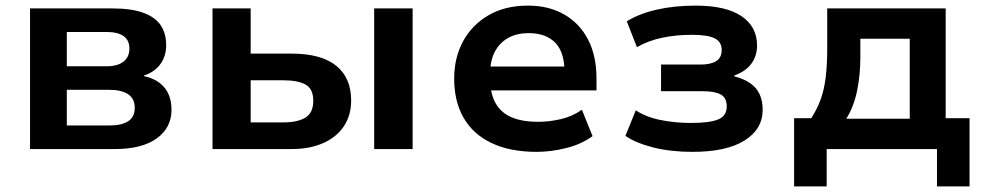

<svg xmlns="http://www.w3.org/2000/svg" viewBox="-20 -531 3510 684"><path d="M87 0V-501H380Q448 -501 490.5 -485.5Q533 -470 552.5 -441Q572 -412 572 -370Q572 -332 552 -303.5Q532 -275 493 -262V-260Q528 -252 549.5 -235Q571 -218 581 -194Q591 -170 591 -140Q591 -76 538.5 -38Q486 0 389 0ZM218 -84H370Q413 -84 436.5 -99Q460 -114 460 -147Q460 -180 436 -195.5Q412 -211 370 -211H218ZM218 -295H361Q399 -295 420 -311.5Q441 -328 441 -358Q441 -388 420 -402.5Q399 -417 361 -417H218Z M737 0V-501H873V-340H1019Q1124 -340 1177.5 -297Q1231 -254 1231 -173Q1231 -121 1205.5 -82Q1180 -43 1132 -21.5Q1084 0 1019 0ZM873 -95H990Q1040 -95 1068 -112Q1096 -129 1096 -172Q1096 -215 1068 -230Q1040 -245 990 -245H873ZM1313 0V-501H1450V0Z M1892 10Q1797 10 1731 -21.5Q1665 -53 1631.5 -111.5Q1598 -170 1598 -251Q1598 -325 1629.5 -383.5Q1661 -442 1720 -476.5Q1779 -511 1861 -511Q1935 -511 1990 -479.5Q2045 -448 2075 -390Q2105 -332 2105 -251V-209H1705V-294H2006L1991 -275Q1991 -346 1957.5 -379.5Q1924 -413 1863 -413Q1822 -413 1791.5 -396.5Q1761 -380 1743.5 -348Q1726 -316 1726 -267V-253Q1726 -198 1745.5 -163.5Q1765 -129 1803 -113Q1841 -97 1897 -97Q1936 -97 1977.5 -106.5Q2019 -116 2053 -140L2091 -46Q2051 -17 1997 -3.5Q1943 10 1892 10Z M2447 10Q2370 10 2308 -5.5Q2246 -21 2208 -47L2245 -138Q2281 -114 2333 -103.5Q2385 -93 2442 -93Q2508 -93 2538.5 -105.5Q2569 -118 2569 -152Q2569 -183 2547.5 -194.5Q2526 -206 2485 -206H2335V-301H2476Q2511 -301 2531 -313Q2551 -325 2551 -353Q2551 -382 2526 -394.5Q2501 -407 2444 -407Q2388 -407 2338.5 -396.5Q2289 -386 2249 -363L2213 -455Q2256 -482 2319 -496.5Q2382 -511 2458 -511Q2566 -511 2621.5 -473.5Q2677 -436 2677 -369Q2677 -332 2657 -304.5Q2637 -277 2596 -262V-259Q2631 -250 2653.5 -234Q2676 -218 2686.5 -194.5Q2697 -171 2697 -140Q2697 -71 2632.5 -30.5Q2568 10 2447 10Z M2809 133V-110H2870Q2891 -142 2903.5 -176.5Q2916 -211 2921.5 -255Q2927 -299 2927 -359V-501H3349V-110H3434V133H3318V0H2925V133ZM2995 -108H3221V-393H3045V-328Q3045 -264 3033.5 -208Q3022 -152 2995 -108Z"/></svg>

Font: Nunito Sans 7pt
Style: Bold
Weight: 700
Designer: Vernon Adams
Foundry: Vernon Adams
Version: Version 3.101;gftools[0.9.27]